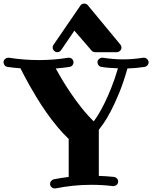

<svg xmlns="http://www.w3.org/2000/svg" viewBox="-58 -1026 849 1071"><path d="M771 -678.2Q771 -668.9 764.6 -661.6Q758.3 -654.3 749 -652.8Q700.7 -645.5 652.8 -644Q630.9 -565.9 606.4 -506.8Q582 -447.8 559.8 -405.5Q537.6 -363.3 519.8 -337.9Q502 -312.5 493.2 -301.8V-44.9Q535.2 -43.5 578.1 -39.1Q587.9 -37.6 594.5 -30.3Q601.1 -22.9 601.1 -13.2Q601.1 -1 592.3 5.6Q583.5 12.2 575.2 12.2H571.8Q542 8.3 511.5 6.6Q481 4.9 450.2 4.9Q399.4 4.9 350.1 10Q300.8 15.1 252 24.9H247.1Q236.3 24.9 228.8 17.3Q221.2 9.8 221.2 0Q221.2 -9.3 227.1 -16.4Q232.9 -23.4 242.2 -25.9Q262.7 -29.8 283.2 -33.2Q303.7 -36.6 325.2 -39.1V-251Q291.5 -282.7 260 -321Q228.5 -359.4 200.7 -398.9Q172.9 -438.5 149.2 -477.3Q125.5 -516.1 106.9 -549.3Q88.4 -582.5 75.4 -607.4Q62.5 -632.3 56.2 -645Q38.1 -646.5 20 -648.2Q2 -649.9 -16.1 -652.8Q-25.9 -654.3 -32 -661.6Q-38.1 -668.9 -38.1 -678.2Q-38.1 -690.9 -29.3 -697.5Q-20.5 -704.1 -12.2 -704.1H-8.8Q34.2 -697.3 75.9 -694.1Q117.7 -690.9 159.2 -690.9Q200.7 -690.9 241.5 -694.1Q282.2 -697.3 323.2 -704.1H326.2Q337.4 -704.1 344.7 -696.3Q352.1 -688.5 352.1 -678.2Q352.1 -668.9 345.9 -661.6Q339.8 -654.3 330.1 -652.8Q311.5 -649.9 292 -647.7Q272.5 -645.5 252.9 -644Q265.6 -620.6 286.9 -584.7Q308.1 -548.8 335.7 -508.1Q363.3 -467.3 396 -425.8Q428.7 -384.3 464.8 -349.1Q475.6 -363.3 491.2 -388.4Q506.8 -413.6 524.9 -450.2Q543 -486.8 562.5 -535.4Q582 -584 600.1 -645Q576.7 -646 553.7 -647.5Q530.8 -648.9 507.8 -652.8Q498 -654.3 491.9 -661.6Q485.8 -668.9 485.8 -678.2Q485.8 -689.9 494.4 -697Q502.9 -704.1 511.2 -704.1H515.1Q543.9 -699.7 572 -697.3Q600.1 -694.8 628.9 -694.8Q657.7 -694.8 685.5 -697.3Q713.4 -699.7 741.2 -704.1H745.1Q755.4 -704.1 763.2 -696Q771 -688 771 -678.2ZM471.7 -734.9Q460.4 -734.9 452.6 -744.1L356.9 -855L282.7 -746.1Q274.9 -734.9 261.7 -734.9Q250.5 -734.9 243.2 -743.2Q235.8 -751.5 235.8 -761.2Q235.8 -769.5 239.7 -774.9L390.6 -995.1Q394 -1000.5 399.4 -1003.2Q404.8 -1005.9 410.6 -1005.9Q424.3 -1005.9 431.6 -997.1L613.8 -776.9Q619.6 -769.5 619.6 -761.2Q619.6 -750 611.3 -742.4Q603 -734.9 593.8 -734.9Z"/></svg>

Font: Ribeye
Style: Regular
Weight: 400
Designer: Astigmatic (AOETI)
Foundry: Astigmatic (AOETI)
Version: Version 1.000